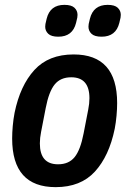

<svg xmlns="http://www.w3.org/2000/svg" viewBox="-20 -758 532 790"><path d="M209 12Q30 12 30 -188Q30 -212 32.5 -240Q35 -268 40 -294Q63 -406 121.5 -470Q180 -534 283 -534Q462 -534 462 -334Q462 -310 459.5 -282Q457 -254 452 -228Q429 -116 370.5 -52Q312 12 209 12ZM219 -82Q263 -82 287 -111.5Q311 -141 324 -209L343 -307Q348 -332 348 -354Q348 -440 273 -440Q229 -440 205 -410.5Q181 -381 168 -313L149 -215Q144 -190 144 -168Q144 -82 219 -82ZM220 -607Q191 -607 178.5 -619Q166 -631 166 -648Q166 -653 167 -659.5Q168 -666 172 -681Q186 -738 245 -738Q274 -738 286.5 -726Q299 -714 299 -697Q299 -692 298 -685.5Q297 -679 293 -664Q279 -607 220 -607ZM398 -607Q369 -607 356.5 -619Q344 -631 344 -648Q344 -653 345 -659.5Q346 -666 350 -681Q364 -738 423 -738Q452 -738 464.5 -726Q477 -714 477 -697Q477 -692 476 -685.5Q475 -679 471 -664Q457 -607 398 -607Z"/></svg>

Font: IBM Plex Sans Condensed SemiBold
Style: Italic
Weight: 600
Width: 3
Italic angle: -11°
Designer: Mike Abbink, Paul van der Laan, Pieter van Rosmalen
Foundry: Bold Monday
Version: Version 1.3